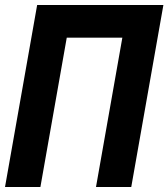

<svg xmlns="http://www.w3.org/2000/svg" viewBox="-20 -745 671 765"><path d="M128 -725H631L503 0H362.5L467.5 -595H246L141 0H0Z"/></svg>

Font: JuliaMono ExtraBold
Style: Italic
Weight: 800
Italic angle: -9°
Monospace: yes
Designer: cormullion
Foundry: corm
Version: Version 0.057; ttfautohint (v1.8.4)